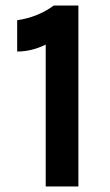

<svg xmlns="http://www.w3.org/2000/svg" viewBox="-20 -673 397 693"><path d="M42 -487V-600Q117 -611 174 -653H263V0H145V-512Q94 -487 42 -487Z"/></svg>

Font: Karmilla
Style: Bold
Weight: 700
Designer: Jonathan Pinhorn
Version: Version 1.000